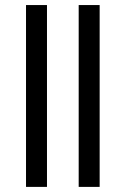

<svg xmlns="http://www.w3.org/2000/svg" viewBox="-20 -732 493 752"><path d="M81.9 0V-712.2H164V0ZM288.2 0V-712.2H370.3V0Z"/></svg>

Font: Source Sans 3
Style: Regular
Weight: 200
Designer: Paul D. Hunt
Foundry: Adobe
Version: Version 3.046;hotconv 1.0.118;makeotfexe 2.5.65603